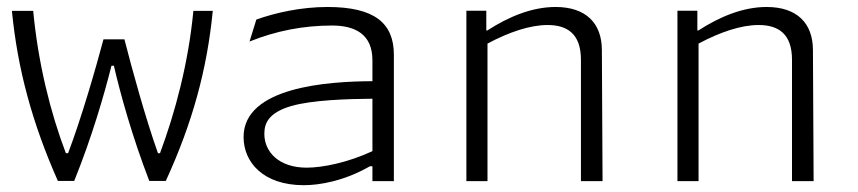

<svg xmlns="http://www.w3.org/2000/svg" viewBox="-20 -532 2520 564"><path d="M418.5 -0.5H467C545.5 -171 588.5 -329.5 605 -500H548C533.5 -346.5 494.5 -201.5 450 -82H444C407.5 -184.5 367 -332 345.5 -416.5H284C261.5 -332 219 -184.5 180 -82H173.5C128 -201.5 92 -346.5 77.5 -500H15C31.5 -329.5 74.5 -171 150 -0.5H198C250.5 -130.5 286 -254 307.5 -339H314.5C334 -254.5 368.5 -130.5 418.5 -0.5Z M1137 0V-371C1137 -464 1080.5 -511.5 942 -511.5C864.5 -511.5 788.5 -494.5 733 -474.5L713 -410C790 -441 870 -457 955.5 -457C1023 -457 1074 -431.5 1074 -355V-293.5C944 -293 695.5 -277 695.5 -129.5C695.5 -55.5 753 12 872.5 12C918.5 12 990.5 0 1066.5 -43.5H1074V0ZM756.5 -139C756.5 -170 769 -201 835.5 -220.5C895 -238 1000.5 -241.5 1074 -242V-88C1002 -54.5 927.5 -39.5 881 -39.5C800 -39.5 756.5 -85 756.5 -139Z M1750 0 1748 -386C1747.5 -464 1701 -511.5 1612 -511.5C1542 -511.5 1473.5 -482.5 1411.5 -442.5H1408.5V-500.5H1350V0H1412V-404C1476 -438 1537 -458.5 1588.5 -458.5C1646 -458.5 1686.5 -433 1686.5 -356.5V0Z M2370 0 2368 -386C2367.5 -464 2321 -511.5 2232 -511.5C2162 -511.5 2093.5 -482.5 2031.5 -442.5H2028.5V-500.5H1970V0H2032V-404C2096 -438 2157 -458.5 2208.5 -458.5C2266 -458.5 2306.5 -433 2306.5 -356.5V0Z"/></svg>

Font: Monaspace Argon ExtraLight
Style: Regular
Weight: 200
Designer: Riley Cran & the Lettermatic Team
Foundry: Lettermatic
Version: Version 1.000 (Monaspace Argon)